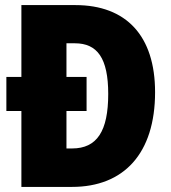

<svg xmlns="http://www.w3.org/2000/svg" viewBox="-20 -734 671 754"><path d="M276 -714H64V-432H5V-298H64V0H263C466 0 589 -131 589 -372C589 -593 476 -714 276 -714ZM274 -564C362 -564 405 -506 405 -365C405 -219 361 -151 263 -151H241V-298H320V-432H241V-564Z"/></svg>

Font: Noto Sans Condensed Black
Style: Regular
Weight: 900
Width: 3
Designer: Monotype Design Team
Foundry: Monotype Imaging Inc.
Version: Version 2.013